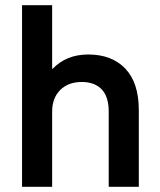

<svg xmlns="http://www.w3.org/2000/svg" viewBox="-20 -720 615 740"><path d="M65 -700H181V-455H183Q236 -510 320 -510Q411 -510 463 -455.5Q515 -401 515 -295V0H399V-290Q399 -347 372 -375.5Q345 -404 295 -404Q243 -404 212 -373Q181 -342 181 -290V0H65Z"/></svg>

Font: PT Root UI Bold
Style: Regular
Weight: 700
Designer: Vitaly Kuzmin
Foundry: ParaType Ltd.
Version: Version 2.000G